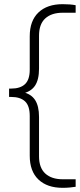

<svg xmlns="http://www.w3.org/2000/svg" viewBox="-20 -770 382 920"><path d="M280 130Q206 130 164.2 90.2Q122.5 50.5 122.5 -24V-214.5Q122.5 -263 100 -284.2Q77.5 -305.5 33 -305.5H23.5V-345.5H33Q77.5 -345.5 100 -367Q122.5 -388.5 122.5 -436V-596Q122.5 -670.5 164.2 -710.2Q206 -750 280 -750Q297.5 -750 314 -748.8Q330.5 -747.5 342.5 -745V-709H280.5Q227 -709 197 -681.8Q167 -654.5 167 -599V-441Q167 -388.5 148 -359.8Q129 -331 88 -322V-329Q129 -320 148 -291Q167 -262 167 -210V-21Q167 34 197 61.5Q227 89 280.5 89H342.5V125Q330.5 127 314 128.5Q297.5 130 280 130Z"/></svg>

Font: Encode Sans SC Condensed Thin ExtraLight
Style: Regular
Weight: 250
Version: Version 3.002